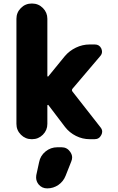

<svg xmlns="http://www.w3.org/2000/svg" viewBox="-20 -794 654 1067"><path d="M322.3 24.4Q352.5 24.4 370.1 49.8Q380.9 65.4 380.9 81.1Q380.9 91.8 376 103.5L344.7 182.6Q332 214.8 304.2 233.9Q276.4 252.9 242.2 252.9Q212.9 252.9 194.3 230.5Q180.7 212.9 180.7 192.4Q180.7 186.5 181.6 179.7L197.3 107.4Q204.1 71.3 232.9 47.9Q261.7 24.4 298.8 24.4ZM243.2 -372.1Q243.2 -369.1 245.6 -368.7Q248 -368.2 249 -370.1L339.8 -481.4Q365.2 -511.7 401.9 -529.3Q438.5 -546.9 478.5 -546.9H506.8Q532.2 -546.9 543 -524.4Q546.9 -514.6 546.9 -506.8Q546.9 -493.2 537.1 -482.4L382.8 -300.8Q377 -293 382.8 -285.2L538.1 -86.9Q547.9 -75.2 547.9 -62.5Q547.9 -53.7 543 -43.9Q531.2 -20.5 505.9 -20.5H478.5Q438.5 -20.5 402.3 -38.6Q366.2 -56.6 341.8 -87.9L249 -210Q248 -211.9 245.6 -210.9Q243.2 -210 243.2 -208V-105.5Q243.2 -70.3 218.3 -45.4Q193.4 -20.5 158.2 -20.5H156.2Q121.1 -20.5 96.2 -45.4Q71.3 -70.3 71.3 -105.5V-689.5Q71.3 -724.6 96.2 -749.5Q121.1 -774.4 156.2 -774.4H158.2Q193.4 -774.4 218.3 -749.5Q243.2 -724.6 243.2 -689.5Z"/></svg>

Font: Gen Jyuu GothicX Heavy
Style: Bold
Weight: 900
Designer: [Source Han Sans]
Ryoko NISHIZUKA  (kana & ideographs); Paul D. Hunt (Latin, Greek & Cyrillic); Wenlong ZHANG  (bopomofo
Version: Version 1.002.20150607